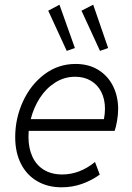

<svg xmlns="http://www.w3.org/2000/svg" viewBox="-20 -798 566 826"><path d="M45.4 -208Q45.4 -288.6 78.6 -361.1Q111.8 -433.6 171.1 -478.3Q230.5 -522.9 305.2 -522.9Q361.8 -522.9 403.3 -497.1Q444.8 -471.2 466.6 -427Q488.3 -382.8 488.3 -329.1Q488.3 -305.7 483.6 -278.1Q479 -250.5 473.1 -234.9H103.5Q102.5 -218.3 102.5 -209.5Q102.5 -160.6 119.4 -124Q136.2 -87.4 168.9 -67.4Q201.7 -47.4 247.6 -47.4Q322.8 -47.4 388.7 -101.1L409.2 -46.9Q375 -22 333.3 -7.1Q291.5 7.8 245.1 7.8Q185.1 7.8 139.9 -18.6Q94.7 -44.9 70.1 -93.5Q45.4 -142.1 45.4 -208ZM427.2 -285.6Q431.6 -309.1 431.6 -330.1Q431.6 -370.6 416 -401.9Q400.4 -433.1 371.3 -450.4Q342.3 -467.8 303.2 -467.8Q256.8 -467.8 217.8 -443.1Q178.7 -418.5 151.9 -377.2Q125 -335.9 112.3 -285.6ZM187.5 -752 235.8 -777.8 302.2 -591.3 267.1 -579.1ZM330.6 -752 380.9 -777.8 445.3 -591.3 410.2 -579.1Z"/></svg>

Font: Reddit Sans Chocolate Light
Style: Italic
Weight: 300
Italic angle: -11.25°
Designer: Stephen Hutchings
Version: Version 1.013